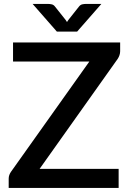

<svg xmlns="http://www.w3.org/2000/svg" viewBox="-20 -930 644 950"><path d="M574.5 -676.5Q574.5 -666.5 571.2 -657Q568 -647.5 562.5 -639L176 -94.5H567V0H23V-46Q23 -55.5 26 -63.8Q29 -72 34 -79.5L422 -625.5H44.5V-720H574.5ZM481.5 -910.5 361.5 -773.5H261.5L141.5 -910.5H219.5Q226 -910.5 235.8 -908.5Q245.5 -906.5 252.5 -897L305 -831Q309 -825.5 311.5 -821Q314 -825.5 318 -831L370 -896.5Q377.5 -906.5 387 -908.5Q396.5 -910.5 403.5 -910.5Z"/></svg>

Font: Lato 2
Style: Regular
Weight: 600
Designer: Lukasz Dziedzic with Adam Twardoch and Botio Nikoltchev
Foundry: tyPoland Lukasz Dziedzic
Version: Version 2.015; 2015-08-06; http://www.latofonts.com/